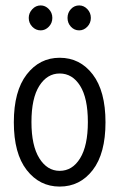

<svg xmlns="http://www.w3.org/2000/svg" viewBox="-20 -680 440 708"><path d="M200 8Q126 8 78.5 -53Q31 -114 31 -229Q31 -344 78.5 -405.5Q126 -467 200 -467Q275 -467 322 -405.5Q369 -344 369 -229Q369 -114 322 -53Q275 8 200 8ZM200 -50Q247 -50 275.5 -96.5Q304 -143 304 -230Q304 -318 275.5 -363.5Q247 -409 200 -409Q154 -409 125 -363.5Q96 -318 96 -230Q96 -143 125 -96.5Q154 -50 200 -50ZM130 -568Q112 -568 99 -581.5Q86 -595 86 -614Q86 -632 99 -646Q112 -660 130 -660Q147 -660 160 -646.5Q173 -633 173 -614Q173 -595 160 -581.5Q147 -568 130 -568ZM272 -568Q254 -568 241.5 -581.5Q229 -595 229 -614Q229 -633 241.5 -646.5Q254 -660 272 -660Q289 -660 302 -646.5Q315 -633 315 -614Q315 -595 302 -581.5Q289 -568 272 -568Z"/></svg>

Font: Inconsolata Condensed
Style: Regular
Weight: 400
Width: 3
Monospace: yes
Designer: Raph Levien, Cyreal, Brenton Simpson
Foundry: Raph Levien, Cyreal, Google
Version: Version 3.000; ttfautohint (v1.8.2.53-6de2)